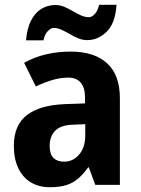

<svg xmlns="http://www.w3.org/2000/svg" viewBox="-20 -774 591 804"><path d="M275 -558Q376 -558 429 -508.5Q482 -459 482 -363V0H379L352 -73H349Q329 -45 307 -26Q285 -7 256.5 1.5Q228 10 189 10Q143 10 109 -10.5Q75 -31 56.5 -70Q38 -109 38 -163Q38 -250 92.5 -292Q147 -334 252 -338L336 -341V-366Q336 -407 318 -428Q300 -449 266 -449Q233 -449 199.5 -439Q166 -429 130 -412L81 -511Q124 -535 173 -546.5Q222 -558 275 -558ZM290 -252Q235 -251 211.5 -227Q188 -203 188 -163Q188 -128 204 -112.5Q220 -97 248 -97Q286 -97 311.5 -127Q337 -157 337 -207V-254ZM89 -605Q93 -654 109.5 -687Q126 -720 152.5 -736.5Q179 -753 212 -753Q231 -753 249 -745.5Q267 -738 284.5 -727.5Q302 -717 319 -709.5Q336 -702 353 -702Q365 -702 377.5 -716Q390 -730 395 -754H468Q463 -677 427 -641.5Q391 -606 345 -606Q326 -606 308 -613.5Q290 -621 272 -631.5Q254 -642 237.5 -649.5Q221 -657 204 -657Q193 -657 180 -643.5Q167 -630 162 -605Z"/></svg>

Font: Noto Sans Bengali SemiCondensed
Style: Bold
Weight: 700
Width: 4
Designer: Jelle Bosma - Monotype Design Team
Foundry: Monotype Imaging Inc.
Version: Version 2.003